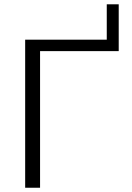

<svg xmlns="http://www.w3.org/2000/svg" viewBox="-20 -881 621 901"><path d="M98.1 0V-694.8H481V-860.8H537.1V-641.1H168V0Z"/></svg>

Font: CMU Bright
Style: Roman
Weight: 500
Version: Version 0.7.0